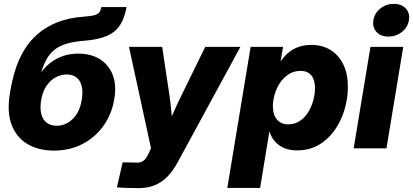

<svg xmlns="http://www.w3.org/2000/svg" viewBox="-20 -764 2128 989"><path d="M258.3 11.7Q178.2 11.7 121.3 -22.2Q64.5 -56.2 39.8 -121.3Q15.1 -186.5 30.8 -280.8L33.2 -296.4Q42.5 -351.6 59.1 -404.5Q75.7 -457.5 103.5 -504.4Q131.3 -551.3 173.3 -588.1Q215.3 -625 273.9 -648.7Q332.5 -672.4 411.6 -678.2Q447.8 -680.7 465.8 -685.5Q483.9 -690.4 491.2 -700.4Q498.5 -710.4 502 -727.5H631.8Q622.1 -671.9 598.9 -635.5Q575.7 -599.1 531.7 -579.6Q487.8 -560.1 415 -554.2Q362.8 -550.3 326.2 -539.8Q289.6 -529.3 264.4 -510.5Q239.3 -491.7 222.4 -463.1Q205.6 -434.6 192.9 -394H194.3Q213.9 -420.9 241.5 -441.9Q269 -462.9 304.4 -475.3Q339.8 -487.8 382.8 -487.8Q448.7 -487.8 494.4 -459.2Q540 -430.7 560.5 -378.4Q581.1 -326.2 568.8 -254.9Q556.2 -176.3 513.2 -116.2Q470.2 -56.2 404.8 -22.2Q339.4 11.7 258.3 11.7ZM272 -116.2Q301.8 -116.2 328.6 -131.3Q355.5 -146.5 374.8 -176Q394 -205.6 400.9 -248.5Q408.2 -292 400.6 -321.3Q393.1 -350.6 373.3 -365.5Q353.5 -380.4 323.2 -380.4Q293.5 -380.4 265.9 -365.2Q238.3 -350.1 218.8 -320.8Q199.2 -291.5 191.9 -248Q185.1 -205.6 192.9 -176Q200.7 -146.5 221.2 -131.3Q241.7 -116.2 272 -116.2Z M582 201.2 611.8 72.3 671.9 73.2Q692.4 75.2 706.1 70.6Q719.7 65.9 729.5 54Q739.3 42 747.1 22.9L757.8 -0.5L644.5 -522.5H815.4L852.1 -278.3Q859.4 -228.5 863.8 -178Q868.2 -127.4 873 -75.2H827.1Q848.6 -127.4 870.8 -178.2Q893.1 -229 917.5 -278.3L1037.1 -522.5H1218.3L896.5 69.3Q872.1 115.2 842.8 145.3Q813.5 175.3 776.9 190.2Q740.2 205.1 693.4 205.1Q665 205.1 636.2 204.1Q607.4 203.1 582 201.2Z M1150.9 204.1 1271 -522.5H1438L1425.8 -449.7H1427.2Q1445.8 -477.5 1469.5 -495.8Q1493.2 -514.2 1521.7 -523.4Q1550.3 -532.7 1584 -532.7Q1640.6 -532.7 1682.9 -506.3Q1725.1 -480 1748.5 -431.6Q1772 -383.3 1772 -316.9Q1772 -258.3 1754.9 -200.2Q1737.8 -142.1 1704.6 -94.5Q1671.4 -46.9 1622.6 -18.1Q1573.7 10.7 1510.3 10.7Q1472.2 10.7 1443.6 -1.5Q1415 -13.7 1396.2 -35.2Q1377.4 -56.6 1369.1 -84.5H1367.2L1319.8 204.1ZM1464.8 -123.5Q1499 -123.5 1524.9 -141.1Q1550.8 -158.7 1567.9 -186.8Q1585 -214.8 1593.8 -247.6Q1602.5 -280.3 1602.5 -311Q1602.5 -353 1583.5 -376Q1564.5 -398.9 1528.3 -398.9Q1495.1 -398.9 1468.8 -382.6Q1442.4 -366.2 1423.8 -339.4Q1405.3 -312.5 1395.5 -280.3Q1385.7 -248 1385.7 -216.3Q1385.7 -172.9 1406.7 -148.2Q1427.7 -123.5 1464.8 -123.5Z M1801.8 0 1888.2 -522.5H2057.1L1970.7 0ZM1980.5 -575.7Q1940.9 -575.7 1919.2 -599.6Q1897.5 -623.5 1903.3 -660.2Q1909.2 -696.3 1939.2 -720.2Q1969.2 -744.1 2008.8 -744.1Q2048.3 -744.1 2070.3 -720.2Q2092.3 -696.3 2086.4 -660.2Q2080.6 -623.5 2050.5 -599.6Q2020.5 -575.7 1980.5 -575.7Z"/></svg>

Font: Inter 28pt ExtraBold
Style: Italic
Weight: 800
Italic angle: -9.3988°
Designer: Rasmus Andersson
Foundry: rsms
Version: Version 4.001;git-66647c0bb